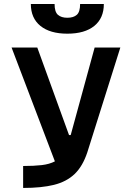

<svg xmlns="http://www.w3.org/2000/svg" viewBox="-20 -928 626 948"><path d="M94.2 0V-108.4Q147.9 -108.4 186 -112.8Q224.1 -117.2 251 -131.3L37.1 -693.4H164.1L320.8 -261.2H329.1L447.3 -693.4H574.2L411.1 -175.8Q388.2 -106.9 348.4 -68.8Q308.6 -30.8 246.8 -15.4Q185.1 0 94.2 0ZM312.5 -761.7Q227.1 -761.7 179.7 -800Q132.3 -838.4 132.3 -908.2H249.5Q249.5 -869.1 266.1 -854.7Q282.7 -840.3 312.5 -840.3Q342.8 -840.3 359.1 -854.7Q375.5 -869.1 375.5 -908.2H492.7Q492.7 -838.4 445.6 -800Q398.4 -761.7 312.5 -761.7Z"/></svg>

Font: CaskaydiaCove NF SemiBold
Style: Regular
Weight: 600
Designer: Aaron Bell
Foundry: Saja Typeworks
Version: Version 2111.001; VTT 6.35;Nerd Fonts 3.2.1